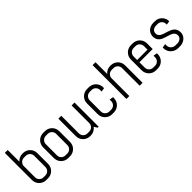

<svg xmlns="http://www.w3.org/2000/svg" viewBox="187 -1750 2809 2809"><g transform="rotate(-45 1591.5 -345.0)"><path d="M394 -137V-363C394 -444 328 -510 247 -510H232C187 -510 147 -490 120 -458V-700H60V-137C60 -56 126 10 207 10H247C328 10 394 -56 394 -137ZM334 -134C334 -86 295 -47 247 -47H207C159 -47 120 -86 120 -134V-366C120 -414 159 -453 207 -453H247C295 -453 334 -414 334 -366Z M848 -137V-363C848 -444 782 -510 701 -510H661C580 -510 514 -444 514 -363V-137C514 -56 580 10 661 10H701C782 10 848 -56 848 -137ZM788 -134C788 -86 749 -47 701 -47H661C613 -47 574 -86 574 -134V-366C574 -414 613 -453 661 -453H701C749 -453 788 -414 788 -366Z M1302 0V-500H1242V-134C1242 -86 1203 -47 1155 -47H1115C1067 -47 1028 -86 1028 -134V-500H968V-137C968 -56 1034 10 1115 10H1130C1179 10 1222 -14 1249 -51L1282 0Z M1756 -137V-157L1696 -167V-134C1696 -86 1657 -47 1609 -47H1569C1521 -47 1482 -86 1482 -134V-366C1482 -414 1521 -453 1569 -453H1609C1657 -453 1696 -414 1696 -366V-333L1756 -343V-363C1756 -444 1690 -510 1609 -510H1569C1488 -510 1422 -444 1422 -363V-137C1422 -56 1488 10 1569 10H1609C1690 10 1756 -56 1756 -137Z M2210 0V-363C2210 -444 2144 -510 2063 -510H2048C2003 -510 1963 -490 1936 -458V-700H1876V0H1936V-366C1936 -414 1975 -453 2023 -453H2063C2111 -453 2150 -414 2150 -366V0Z M2664 -137V-157L2604 -167V-134C2604 -86 2565 -47 2517 -47H2477C2429 -47 2390 -86 2390 -134V-245H2664V-363C2664 -444 2598 -510 2517 -510H2477C2396 -510 2330 -444 2330 -363V-137C2330 -56 2396 10 2477 10H2517C2598 10 2664 -56 2664 -137ZM2604 -292H2390V-366C2390 -414 2429 -453 2477 -453H2517C2565 -453 2604 -414 2604 -366Z M3128 -127C3128 -318 2854 -239 2854 -376C2854 -424 2893 -453 2941 -453H2976C3024 -453 3063 -414 3063 -366V-351L3123 -361V-363C3123 -444 3057 -510 2976 -510H2941C2860 -510 2794 -454 2794 -373C2794 -182 3068 -267 3068 -124C3068 -76 3024 -47 2976 -47H2936C2888 -47 2844 -86 2844 -134V-167L2784 -157V-137C2784 -56 2855 10 2936 10H2976C3057 10 3128 -46 3128 -127Z"/></g></svg>

Font: Abel
Style: Regular
Weight: 400
Designer: Matthew Desmond
Foundry: Matthew Desmond
Version: Version 1.002